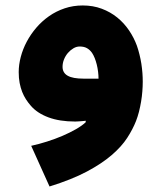

<svg xmlns="http://www.w3.org/2000/svg" viewBox="-20 -463 565 706"><path d="M295.4 -19Q292.5 -18.6 287.1 -18.1Q281.7 -17.6 275.6 -17.1Q269.5 -16.6 264.2 -16.4Q258.8 -16.1 256.3 -16.1Q199.2 -16.1 158 -31.5Q116.7 -46.9 93.3 -74.2Q83.5 -85.4 75.4 -97.9Q67.4 -110.4 61.5 -125.2Q55.7 -140.1 52.2 -158Q48.8 -175.8 48.8 -198.2Q48.8 -225.1 56.4 -253.9Q64 -282.7 78.4 -309.8Q92.8 -336.9 113.5 -361.1Q134.3 -385.3 160.4 -403.6Q186.5 -421.9 217.8 -432.4Q249 -442.9 284.2 -442.9Q322.3 -442.9 354.2 -430.9Q386.2 -418.9 411.4 -398.4Q436.5 -377.9 454.6 -351.1Q472.7 -324.2 483.4 -294.9Q488.8 -279.3 492.9 -262.5Q497.1 -245.6 499.8 -228.5Q502.4 -211.4 503.7 -194.6Q504.9 -177.7 504.9 -162.6Q504.9 -145.5 503.4 -127Q502 -108.4 498.8 -89.4Q495.6 -70.3 491 -52Q486.3 -33.7 480 -17.6Q468.3 12.2 447.8 43.9Q427.2 75.7 391.1 106.9Q355 138.2 299.6 167.7Q244.1 197.3 162.1 222.7L94.7 73.2Q123.5 66.9 153.3 57.4Q183.1 47.9 210 36.4Q236.8 24.9 259 12.2Q281.2 -0.5 294.9 -13.2ZM210 -217.3Q210 -195.3 228.8 -184.6Q247.6 -173.8 287.6 -173.8H342.3Q342.3 -186 340.6 -199.7Q338.9 -213.4 335.7 -226.1Q332.5 -238.8 328.1 -249.8Q323.7 -260.7 318.4 -268.6Q310.5 -279.8 299.8 -285.9Q289.1 -292 272.9 -292Q261.2 -292 250 -285.4Q238.8 -278.8 229.7 -268.3Q220.7 -257.8 215.3 -244.4Q210 -231 210 -217.3Z"/></svg>

Font: DimaFred
Style: Bold
Weight: 800
Designer: R.Balvardi
Foundry: R.Balvardi (r.balvardi@gmail.com)
Version: Version 1.00;August 2, 2018;FontCreator 11.5.0.2427 64-bit